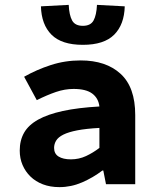

<svg xmlns="http://www.w3.org/2000/svg" viewBox="-20 -756 640 788"><path d="M224 12Q186 12 156 0.5Q126 -11 105 -31.5Q84 -52 72.5 -79Q61 -106 61 -138Q61 -180 79 -211.5Q97 -243 136.5 -265Q176 -287 238 -300.5Q300 -314 388 -319Q384 -353 358.5 -372Q333 -391 282 -391Q246 -391 209.5 -378.5Q173 -366 131 -345L79 -441Q130 -470 188.5 -489Q247 -508 311 -508Q415 -508 475 -453Q535 -398 535 -284V0H415L404 -56H400Q362 -27 317 -7.5Q272 12 224 12ZM271 -102Q304 -102 333 -115.5Q362 -129 388 -149V-231Q333 -228 297 -221Q261 -214 240 -203.5Q219 -193 210.5 -179Q202 -165 202 -149Q202 -125 220.5 -113.5Q239 -102 271 -102ZM320 -572Q233 -572 191.5 -613.5Q150 -655 148 -730L262 -736Q264 -694 276 -672Q288 -650 320 -650Q352 -650 364 -672Q376 -694 378 -736L492 -730Q490 -655 448.5 -613.5Q407 -572 320 -572Z"/></svg>

Font: Source Code Pro
Style: Bold
Weight: 700
Monospace: yes
Designer: Paul D. Hunt, Teo Tuominen
Foundry: Adobe Systems Incorporated
Version: Version 2.030;PS 1.000;hotconv 16.6.51;makeotf.lib2.5.65220